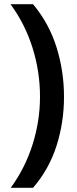

<svg xmlns="http://www.w3.org/2000/svg" viewBox="-20 -734 364 912"><path d="M284 -274Q284 -153 248.5 -41.5Q213 70 137 158H31Q99 65 134.5 -47Q170 -159 170 -275Q170 -394 134.5 -507Q99 -620 30 -714H137Q213 -623 248.5 -509.5Q284 -396 284 -274Z"/></svg>

Font: Noto Sans Hanifi Rohingya SemiBold
Style: Regular
Weight: 600
Version: Version 2.101